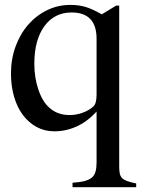

<svg xmlns="http://www.w3.org/2000/svg" viewBox="-20 -533 598 795"><path d="M460.9 -509.8H473.6V157.2Q473.6 174.8 476.1 186Q478.5 197.3 485.8 204.6Q493.2 211.9 506.8 216.8Q520.5 221.7 543.9 226.6V242.2H280.3V223.6Q310.5 221.7 329.6 216.8Q348.6 211.9 359.9 202.6Q371.1 193.4 375.5 177.7Q379.9 162.1 379.9 138.7V-71.3Q342.8 -30.3 298.3 -9.8Q253.9 10.7 205.1 10.7Q165 10.7 132.3 -6.8Q99.6 -24.4 75.7 -55.7Q51.8 -86.9 38.6 -131.3Q25.4 -175.8 25.4 -228.5Q25.4 -288.1 44.4 -340.3Q63.5 -392.6 96.7 -430.7Q129.9 -468.8 174.8 -490.7Q219.7 -512.7 271.5 -512.7Q305.7 -512.7 334 -504.4Q362.3 -496.1 401.4 -473.6ZM379.9 -372.1Q379.9 -481.4 276.4 -481.4Q205.1 -481.4 163.6 -424.3Q122.1 -367.2 122.1 -268.6Q122.1 -210.9 139.2 -161.1Q156.2 -111.3 184.6 -86.9Q217.8 -56.6 268.6 -56.6Q294.9 -56.6 321.3 -65.9Q347.7 -75.2 366.2 -91.8Q379.9 -103.5 379.9 -141.6Z"/></svg>

Font: BabelStone Tibetan Slim
Style: Regular
Weight: 400
Designer: Christopher J. Fynn
Foundry: BabelStone
Version: Version 10.011 October 1, 2023